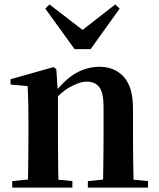

<svg xmlns="http://www.w3.org/2000/svg" viewBox="-20 -857 725 877"><path d="M36 0V-29.9L141.6 -40.2H204.7L310.6 -29.9V0ZM106.2 0Q107.9 -25.5 108.4 -67.4Q108.9 -109.4 109.4 -154.8Q109.9 -200.3 109.9 -234.8V-310.2Q109.9 -360 109 -393.7Q108.2 -427.5 106.2 -463.8L28.1 -470.7V-495.2L224.2 -550.4L237.2 -541.7L244.6 -428V-425.6V-234.8Q244.6 -200.3 245.1 -154.8Q245.6 -109.4 246.1 -67.4Q246.6 -25.5 247.6 0ZM381.3 0V-29.9L485.2 -40.2H547.8L655.9 -29.9V0ZM450 0Q451 -25.5 451.5 -66.9Q452 -108.4 452.5 -153.8Q453 -199.3 453 -234.8V-369.8Q453 -433.2 433.6 -458.7Q414.2 -484.2 376.2 -484.2Q345.6 -484.2 301.8 -460.5Q258.1 -436.8 212.5 -383.3L207.6 -425.7H222.9Q279.1 -497.3 329.7 -524.6Q380.3 -551.9 434.5 -551.9Q503.6 -551.9 545.5 -505.8Q587.5 -459.6 587.5 -360.5V-234.8Q587.5 -199.3 588 -153.8Q588.5 -108.4 589.3 -66.9Q590.2 -25.5 591.2 0ZM206.2 -836.7 394.2 -691.7H320.2L506.5 -836.7L526.6 -817.8L394 -632.7H320.5L186.8 -817.8Z"/></svg>

Font: Noto Serif HK
Style: Regular
Weight: 200
Designer: Ryoko NISHIZUKA 西塚涼子 (kana & ideographs); Frank Grießhammer (Latin, Greek & Cyrillic); Wenlong ZHANG 张文龙 (bopomofo); San
Foundry: Adobe
Version: Version 2.001;hotconv 1.1.0;makeotfexe 2.6.0